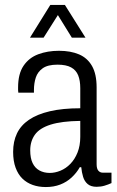

<svg xmlns="http://www.w3.org/2000/svg" viewBox="-20 -743 474 775"><path d="M165 12Q136 12 112 3.5Q88 -5 70.5 -22Q53 -39 43 -66Q33 -93 33 -130Q33 -172 48.5 -204.5Q64 -237 97 -259.5Q130 -282 181.5 -294Q233 -306 304 -306V-387Q304 -418 295.5 -439Q287 -460 267 -471Q247 -482 212 -482Q173 -482 152.5 -467.5Q132 -453 124.5 -430Q117 -407 117 -379V-369H54Q53 -374 53 -379Q53 -384 53 -390Q53 -445 75 -477.5Q97 -510 134.5 -524Q172 -538 218 -538Q265 -538 299 -523.5Q333 -509 351.5 -476.5Q370 -444 370 -390V-80Q370 -62 377 -54Q384 -46 395 -46H430V-4Q417 2 402 6.5Q387 11 370 11Q347 11 334 0Q321 -11 315.5 -29Q310 -47 308 -68H302Q289 -45 269 -26.5Q249 -8 223 2Q197 12 165 12ZM181 -45Q202 -45 224 -54Q246 -63 264 -81.5Q282 -100 293 -127.5Q304 -155 304 -191V-255Q229 -254 184.5 -240Q140 -226 121 -199.5Q102 -173 102 -136Q102 -105 111.5 -85Q121 -65 139 -55Q157 -45 181 -45ZM101 -591 183 -723H242L325 -591H270L197 -709L230 -708L156 -591Z"/></svg>

Font: Archivo Condensed Light
Style: Regular
Weight: 300
Width: 3
Designer: Hector Gatti
Foundry: Omnibus-Type
Version: Version 2.001